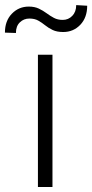

<svg xmlns="http://www.w3.org/2000/svg" viewBox="-69 -747 369 767"><path d="M140.6 -528.3V0H82.5V-528.3ZM235.4 -726.6 279.3 -724.1Q279.3 -676.8 251.7 -647.9Q224.1 -619.1 183.6 -619.1Q158.2 -619.1 141.4 -627.2Q124.5 -635.3 111.3 -646Q98.1 -656.7 83.7 -664.8Q69.3 -672.9 48.3 -672.9Q25.9 -672.9 10.3 -657.7Q-5.4 -642.6 -5.4 -615.2L-49.3 -616.7Q-49.3 -663.6 -21.7 -692.1Q5.9 -720.7 45.9 -720.7Q69.3 -720.7 86.2 -712.6Q103 -704.6 117.2 -694.1Q131.3 -683.6 146.5 -675.5Q161.6 -667.5 181.6 -667.5Q204.1 -667.5 219.7 -683.6Q235.4 -699.7 235.4 -726.6Z"/></svg>

Font: Vazirmatn RD UI FD ExtraLight
Style: Regular
Weight: 200
Designer: Saber Rastikerdar
Foundry: Saber Rastikerdar
Version: Version 33.003